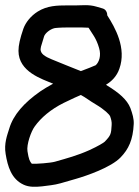

<svg xmlns="http://www.w3.org/2000/svg" viewBox="-43 -678 541 748"><path d="M272 -401C236 -415 195 -432 158 -447C131 -458 115 -469 115 -486C115 -490 117 -500 122 -514L129 -537C133 -548 150 -563 168 -568C171 -569 191 -571 221 -571H254C268 -571 289 -571 302 -570C315 -548 332 -530 343 -491C352 -461 343 -436 330 -424C322 -420 291 -408 272 -401ZM370 -348C392 -361 412 -381 422 -410C451 -491 405 -571 375 -618C375 -627 371 -641 357 -645L333 -652C303 -661 277 -657 254 -657H221C179 -657 141 -656 104 -633C77 -616 57 -591 48 -566C35 -528 29 -502 29 -480C29 -398 121 -370 164 -352C144 -341 127 -331 114 -322C51 -278 9 -231 -7 -177C-15 -151 -28 -119 -21 -78C-13 -30 1 20 50 42C70 51 94 51 121 48C143 45 169 43 193 36C204 33 224 27 252 19C294 7 390 -26 427 -65C458 -97 475 -133 478 -195C479 -215 473 -235 465 -257C452 -290 420 -317 374 -345C372 -346 372 -347 370 -348ZM272 -308C291 -298 305 -286 329 -272C366 -250 383 -232 386 -225C390 -214 393 -203 392 -191C390 -156 389 -151 365 -126C361 -122 340 -109 305 -93C258 -72 220 -62 171 -48C153 -43 98 -39 81 -40C73 -49 69 -57 64 -89C60 -115 78 -166 92 -185C117 -220 155 -252 205 -277C244 -296 256 -301 272 -308Z"/></svg>

Font: Reckless Catfish
Style: Heavy
Weight: 400
Foundry: Cannot Into Space Fonts
Version: Version 0.2894